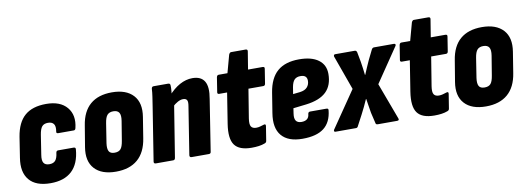

<svg xmlns="http://www.w3.org/2000/svg" viewBox="-53 -935 3425 1249"><g transform="rotate(-10 1659.5 -310.0)"><path d="M200 8Q103 8 59.5 -44Q16 -96 31 -189L52 -324Q67 -417 117.5 -461Q168 -505 259 -505Q352 -505 396 -452.5Q440 -400 420 -317Q417 -304 407 -304H305Q290 -304 293 -317Q299 -351 287.5 -366.5Q276 -382 250 -382Q223 -382 210 -366.5Q197 -351 191 -313L171 -184Q165 -148 175.5 -131.5Q186 -115 213 -115Q240 -115 253 -130.5Q266 -146 270 -180Q272 -194 284 -194H386Q401 -194 399 -180Q391 -86 340.5 -39Q290 8 200 8Z M632 8Q537 8 491 -42.5Q445 -93 460 -184L483 -323Q497 -414 550 -459.5Q603 -505 693 -505Q787 -505 833.5 -454.5Q880 -404 865 -312L843 -175Q829 -84 775.5 -38Q722 8 632 8ZM644 -115Q671 -115 684 -130Q697 -145 703 -183L724 -311Q730 -348 719.5 -365Q709 -382 681 -382Q655 -382 641.5 -367Q628 -352 622 -313L602 -185Q597 -149 606.5 -132Q616 -115 644 -115Z M1132 0Q1118 0 1119 -14L1169 -330Q1174 -358 1167.5 -369.5Q1161 -381 1142 -381Q1126 -381 1107 -371Q1088 -361 1067 -341L1061 -415Q1100 -460 1141.5 -482.5Q1183 -505 1225 -505Q1282 -505 1304.5 -467.5Q1327 -430 1313 -352L1260 -14Q1259 0 1246 0ZM896 0Q881 0 883 -14L939 -368Q944 -400 948.5 -430Q953 -460 954 -483Q956 -497 968 -497H1064Q1078 -497 1078 -483Q1079 -468 1077 -445.5Q1075 -423 1072 -403L1080 -363L1024 -14Q1022 0 1010 0Z M1528 8Q1446 8 1415.5 -34Q1385 -76 1400 -172L1432 -374H1380Q1366 -374 1369 -388L1384 -483Q1387 -497 1398 -497H1456L1488 -614Q1494 -628 1503 -628H1599Q1613 -628 1611 -614L1592 -497H1688Q1703 -497 1700 -483L1685 -388Q1683 -374 1671 -374H1573L1542 -183Q1536 -145 1545.5 -130Q1555 -115 1579 -115Q1593 -115 1605 -118.5Q1617 -122 1630 -126Q1645 -131 1643 -115L1628 -21Q1627 -9 1615 -5Q1597 2 1575 5Q1553 8 1528 8Z M1864 8Q1769 8 1726 -43Q1683 -94 1699 -191L1720 -322Q1735 -416 1786.5 -460.5Q1838 -505 1930 -505Q2012 -505 2057 -472Q2102 -439 2102 -379Q2102 -303 2058.5 -261Q2015 -219 1925 -208L1839 -198L1834 -164Q1829 -132 1839.5 -116.5Q1850 -101 1876 -101Q1899 -101 1912.5 -111.5Q1926 -122 1928 -145Q1930 -158 1942 -158H2050Q2064 -158 2062 -145Q2054 -67 2005.5 -29.5Q1957 8 1864 8ZM1853 -289 1899 -294Q1932 -298 1947.5 -315.5Q1963 -333 1963 -358Q1963 -377 1952.5 -386.5Q1942 -396 1920 -396Q1894 -396 1880 -381.5Q1866 -367 1860 -333Z M2083 0Q2076 0 2074 -4Q2072 -8 2075 -14L2240 -255L2158 -483Q2157 -488 2159 -492.5Q2161 -497 2167 -497H2296Q2308 -497 2311 -484L2323 -420Q2326 -399 2329.5 -376Q2333 -353 2335 -331H2337Q2346 -353 2356 -376Q2366 -399 2376 -421L2407 -484Q2413 -497 2424 -497H2556Q2562 -497 2564.5 -493Q2567 -489 2564 -483L2410 -256L2500 -14Q2505 0 2489 0H2361Q2348 0 2347 -13L2331 -81Q2328 -104 2323.5 -127Q2319 -150 2316 -175H2314Q2303 -151 2292 -127Q2281 -103 2269 -81L2233 -13Q2228 0 2218 0Z M2735 8Q2653 8 2622.5 -34Q2592 -76 2607 -172L2639 -374H2587Q2573 -374 2576 -388L2591 -483Q2594 -497 2605 -497H2663L2695 -614Q2701 -628 2710 -628H2806Q2820 -628 2818 -614L2799 -497H2895Q2910 -497 2907 -483L2892 -388Q2890 -374 2878 -374H2780L2749 -183Q2743 -145 2752.5 -130Q2762 -115 2786 -115Q2800 -115 2812 -118.5Q2824 -122 2837 -126Q2852 -131 2850 -115L2835 -21Q2834 -9 2822 -5Q2804 2 2782 5Q2760 8 2735 8Z M3076 8Q2981 8 2935 -42.5Q2889 -93 2904 -184L2927 -323Q2941 -414 2994 -459.5Q3047 -505 3137 -505Q3231 -505 3277.5 -454.5Q3324 -404 3309 -312L3287 -175Q3273 -84 3219.5 -38Q3166 8 3076 8ZM3088 -115Q3115 -115 3128 -130Q3141 -145 3147 -183L3168 -311Q3174 -348 3163.5 -365Q3153 -382 3125 -382Q3099 -382 3085.5 -367Q3072 -352 3066 -313L3046 -185Q3041 -149 3050.5 -132Q3060 -115 3088 -115Z"/></g></svg>

Font: Sofia Sans Condensed Black
Style: Italic
Weight: 900
Italic angle: -9°
Version: Version 4.100